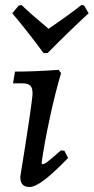

<svg xmlns="http://www.w3.org/2000/svg" viewBox="-20 -735 374 767"><path d="M223 -134 237 -133 252 -104Q194 -44 157 -16Q120 12 98 12Q79 12 70 2Q61 -8 61 -29Q82 -157 96 -252Q110 -347 110 -362Q110 -384 101 -393Q92 -402 70 -402H32L40 -449Q119 -449 214 -456L224 -443Q201 -366 179 -264Q157 -162 146 -83L150 -79Q157 -79 169.5 -88.5Q182 -98 223 -134ZM66 -715Q101 -681 174 -620Q263 -681 305 -715L316 -713L334 -682Q261 -615 170 -523H154Q86 -615 29 -682L55 -713Z"/></svg>

Font: Alegreya Medium
Style: Italic
Weight: 500
Italic angle: -7°
Designer: Juan Pablo del Peral
Foundry: Huerta Tipografica
Version: Version 2.008; ttfautohint (v1.8)